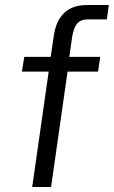

<svg xmlns="http://www.w3.org/2000/svg" viewBox="-20 -743 452 763"><path d="M108 0 173.5 -458.5H67L76.5 -517H181.5L193.5 -599Q202 -660 234.8 -691.5Q267.5 -723 326 -723H412.5L404.5 -666H330.5Q299.5 -666 285.8 -648.2Q272 -630.5 266.5 -595L255.5 -517H378.5L369.5 -458.5H248.5L183 0Z"/></svg>

Font: Public Sans Thin Light
Style: Italic
Weight: 300
Italic angle: -8°
Version: Version 2.001